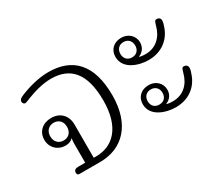

<svg xmlns="http://www.w3.org/2000/svg" viewBox="-101 -795 1189 1032"><g transform="rotate(-30 494.0 -279.0)"><path d="M138 0H267C407 0 504 -96 504 -278C504 -470 417 -558 267 -558C202 -558 132 -537 84 -516C71 -510 63 -504 63 -492C63 -480 72 -475 77 -475C83 -475 92 -479 109 -486C156 -504 209 -520 262 -520C379 -520 448 -450 448 -278C448 -110 367 -37 265 -37H249V-244C249 -297 215 -337 157 -337C105 -337 67 -304 67 -253C67 -204 104 -169 152 -169C172 -169 188 -176 199 -188C197 -176 196 -166 196 -155V-37H152C135 -37 125 -30 125 -15C125 -5 131 0 138 0ZM156 -198C127 -198 104 -218 104 -253C104 -288 127 -308 156 -308C186 -308 208 -288 208 -253C208 -218 186 -198 156 -198Z M768 -344C850 -344 906 -390 928 -455C933 -470 937 -480 937 -493C937 -507 926 -514 914 -514C901 -514 900 -503 894 -485C878 -423 835 -380 770 -380C757 -380 744 -381 732 -384L733 -387C759 -397 775 -421 775 -450C775 -492 741 -522 699 -522C652 -522 621 -492 621 -448C621 -371 709 -344 768 -344ZM698 -401C669 -401 652 -421 652 -448C652 -476 669 -496 698 -496C727 -496 744 -476 744 -448C744 -421 727 -401 698 -401ZM768 -51C850 -51 906 -97 928 -162C933 -177 937 -186 937 -199C937 -213 926 -221 914 -221C901 -221 900 -210 894 -191C878 -129 835 -87 770 -87C757 -87 744 -88 732 -91L733 -94C759 -104 775 -128 775 -156C775 -199 741 -228 699 -228C652 -228 621 -198 621 -154C621 -78 709 -51 768 -51ZM698 -108C669 -108 652 -127 652 -155C652 -182 669 -202 698 -202C727 -202 744 -182 744 -155C744 -127 727 -108 698 -108Z"/></g></svg>

Font: Maitree Light
Style: Regular
Weight: 300
Designer: CadsonDemak Team
Foundry: CadsonDemak
Version: Version 1.000;PS 001.000;hotconv 1.0.88;makeotf.lib2.5.64775